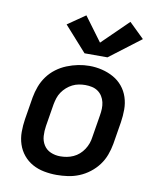

<svg xmlns="http://www.w3.org/2000/svg" viewBox="-88 -855 775 932"><g transform="rotate(10 300.0 -389.0)"><path d="M254 8Q223 8 192 2Q161 -4 135 -18.5Q109 -33 90 -56Q71 -79 61.5 -108Q52 -137 52 -168.5Q52 -200 57 -232L75 -342Q80 -370 90 -397Q100 -424 117.5 -448Q135 -472 159 -490Q183 -508 210.5 -519Q238 -530 265.5 -535.5Q293 -541 321 -541Q353 -541 383.5 -533.5Q414 -526 440 -511.5Q466 -497 485 -474Q504 -451 513.5 -422Q523 -393 523 -361.5Q523 -330 518 -298L500 -188Q495 -160 485 -133Q475 -106 457.5 -82.5Q440 -59 416 -40.5Q392 -22 365 -11Q338 0 310 4Q282 8 254 8ZM256 -84Q273 -84 289 -87Q305 -90 320.5 -97Q336 -104 349 -115.5Q362 -127 371.5 -141.5Q381 -156 386.5 -171.5Q392 -187 394 -203L412 -313Q415 -330 415.5 -346.5Q416 -363 412.5 -378.5Q409 -394 400.5 -407.5Q392 -421 379 -430Q366 -439 350 -442.5Q334 -446 317 -446Q301 -446 285 -443Q269 -440 254 -432.5Q239 -425 226 -413.5Q213 -402 203.5 -388Q194 -374 189 -358.5Q184 -343 181 -327L163 -217Q159 -192 160.5 -167.5Q162 -143 174.5 -123Q187 -103 209 -93.5Q231 -84 256 -84ZM286 -597 176 -720 263 -780 351 -661 479 -786 553 -714 399 -597Z"/></g></svg>

Font: Iosevka Curly SmBdExObl
Style: Regular
Weight: 600
Width: 7
Italic angle: -9°
Monospace: yes
Designer: Belleve Invis
Foundry: Belleve Invis
Version: Version 11.1.0; ttfautohint (v1.8.3)